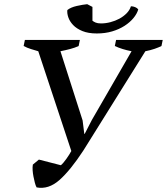

<svg xmlns="http://www.w3.org/2000/svg" viewBox="-20 -891 798 918"><path d="M609 -646Q563 -655 529 -671L535 -700H758L752 -671Q738 -664 719 -657.5Q700 -651 675 -646L379 -172Q317 -77 264.5 -30.5Q212 16 155 5Q150 -4 146.5 -18Q143 -32 140 -47Q137 -62 136 -77Q135 -92 137 -104L166 -128L271 -101Q276 -105 283 -113Q290 -121 297 -131Q304 -141 310.5 -151Q317 -161 321 -169L163 -646Q146 -651 128 -656.5Q110 -662 93 -671L99 -700H362L356 -671Q339 -663 316.5 -657Q294 -651 269 -646L375 -315L383 -251H385L419 -317ZM443 -731Q402 -731 374 -742.5Q346 -754 329.5 -771.5Q313 -789 306.5 -808.5Q300 -828 302 -843Q318 -856 347 -862.5Q376 -869 397 -871L422 -858V-792Q428 -787 437.5 -783Q447 -779 463 -779Q485 -779 508 -785Q531 -791 550.5 -801.5Q570 -812 585 -827Q600 -842 606 -861Q616 -861 626 -857Q636 -853 641 -846Q635 -825 618 -804.5Q601 -784 575.5 -767.5Q550 -751 516.5 -741Q483 -731 443 -731Z"/></svg>

Font: PTSerifItalic
Style: Italic
Weight: 400
Italic angle: -12°
Designer: A.Korolkova, O.Umpeleva, V.Yefimov
Foundry: ParaType Ltd
Version: Version 1.000W OFL